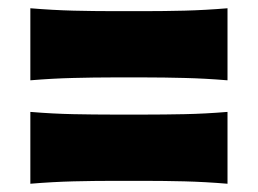

<svg xmlns="http://www.w3.org/2000/svg" viewBox="-20 -539 624 465"><path d="M53.5 -344.5V-519Q107.5 -514.5 158 -513.2Q208.5 -512 253 -512H331.5Q376 -512 426.5 -513.2Q477 -514.5 531 -519V-344.5Q477 -349 426.5 -350.2Q376 -351.5 331.5 -351.5H253Q208.5 -351.5 158 -350.2Q107.5 -349 53.5 -344.5ZM53.5 -94V-268Q107.5 -263.5 158 -262.5Q208.5 -261.5 253 -261.5H331.5Q376 -261.5 426.5 -262.5Q477 -263.5 531 -268V-94Q477 -98.5 426.5 -99.8Q376 -101 331.5 -101H253Q208.5 -101 158 -99.8Q107.5 -98.5 53.5 -94Z"/></svg>

Font: Commissioner Flair ExtraBold
Style: Regular
Weight: 800
Designer: Kostas Bartsokas
Foundry: Kostas Bartsokas
Version: Version 1.000; ttfautohint (v1.8.3)